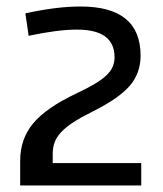

<svg xmlns="http://www.w3.org/2000/svg" viewBox="-20 -872 502 590"><path d="M42 -378Q42 -445 82 -493Q122 -541 215 -585Q249 -601 271.5 -614.5Q294 -628 307.5 -641Q321 -654 326.5 -667.5Q332 -681 332 -696Q332 -781 217 -781Q187 -781 151.5 -776.5Q116 -772 68 -762L58 -831Q109 -842 150 -847Q191 -852 228 -852Q412 -852 412 -701Q412 -646 377.5 -607Q343 -568 262 -528Q228 -511 205 -496Q182 -481 168 -466Q154 -451 148 -435Q142 -419 142 -400V-371H414V-302H42Z"/></svg>

Font: Encode Sans Wide
Style: Regular
Weight: 400
Designer: Pablo Impallari, Andres Torresi
Foundry: Pablo Impallari, Andres Torresi
Version: Version 1.000; ttfautohint (v1.00) -l 8 -r 50 -G 200 -x 14 -